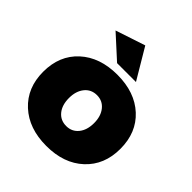

<svg xmlns="http://www.w3.org/2000/svg" viewBox="-211 -916 1064 1064"><g transform="rotate(45 321.5 -384.0)"><path d="M423 -595H275L141 -717L316 -775ZM624 -272Q624 -146 541.5 -69.5Q459 7 322 7Q185 7 102 -69.5Q19 -146 19 -272Q19 -399 102 -475Q185 -551 322 -551Q459 -551 541.5 -475Q624 -399 624 -272ZM322 -391Q277 -391 250 -357.5Q223 -324 223 -270Q223 -215 250 -182Q277 -149 322 -149Q366 -149 393 -182Q420 -215 420 -270Q420 -324 393 -357.5Q366 -391 322 -391Z"/></g></svg>

Font: Montserrat Extra Bold
Style: Regular
Weight: 800
Designer: Julieta Ulanovsky
Foundry: Julieta Ulanovsky
Version: Version 3.001;PS 003.001;hotconv 1.0.70;makeotf.lib2.5.58329